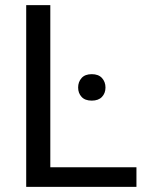

<svg xmlns="http://www.w3.org/2000/svg" viewBox="-20 -731 578 751"><path d="M176.8 -76.7H513.7V0H82.5V-710.9H176.8ZM285.6 -388.7Q285.6 -410.6 299.1 -425.8Q312.5 -440.9 338.9 -440.9Q365.2 -440.9 378.9 -425.8Q392.6 -410.6 392.6 -388.7Q392.6 -366.7 378.9 -352.1Q365.2 -337.4 338.9 -337.4Q312.5 -337.4 299.1 -352.1Q285.6 -366.7 285.6 -388.7Z"/></svg>

Font: Roboto
Style: Regular
Weight: 400
Designer: Google
Version: Version 2.001047; 2015